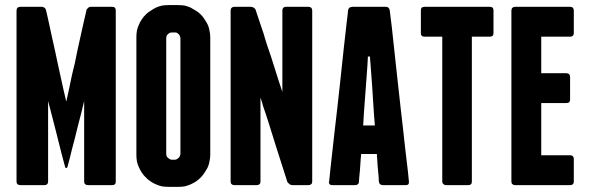

<svg xmlns="http://www.w3.org/2000/svg" viewBox="-20 -727 2313 754"><path d="M420.9 -700.2Q420.9 -700.2 378.9 -700.2Q335.9 -700.2 335.9 -700.2Q335.9 -700.2 335.9 -700.2Q335.9 -700.2 335.9 -700.2Q333 -700.2 331.1 -699.2Q328.1 -698.2 326.2 -696.3Q324.2 -693.4 321.3 -691.4Q319.3 -688.5 319.3 -685.5Q319.3 -685.5 308.6 -639.6Q298.8 -593.8 285.2 -534.2Q279.3 -507.8 274.4 -481.4Q268.6 -456.1 262.7 -432.6Q252.9 -387.7 247.1 -358.4Q240.2 -328.1 240.2 -328.1Q240.2 -328.1 229.5 -374Q219.7 -420.9 206.1 -480.5Q196.3 -528.3 185.5 -575.2Q174.8 -622.1 168.9 -651.4Q165 -668 163.1 -676.8Q161.1 -685.5 161.1 -685.5Q161.1 -685.5 161.1 -685.5Q161.1 -685.5 161.1 -685.5Q160.2 -688.5 159.2 -691.4Q157.2 -693.4 155.3 -696.3Q152.3 -698.2 149.4 -699.2Q147.5 -700.2 143.6 -700.2Q143.6 -700.2 101.6 -700.2Q58.6 -700.2 58.6 -700.2Q58.6 -700.2 58.6 -700.2Q58.6 -700.2 58.6 -700.2Q52.7 -700.2 48.8 -696.3Q44.9 -692.4 44.9 -685.5Q44.9 -685.5 44.9 -647.5Q44.9 -608.4 44.9 -546.9Q44.9 -514.6 44.9 -476.6Q44.9 -439.5 44.9 -400.4Q44.9 -352.5 44.9 -303.7Q44.9 -254.9 44.9 -210Q44.9 -127.9 44.9 -70.3Q44.9 -13.7 44.9 -13.7Q44.9 -13.7 44.9 -13.7Q44.9 -13.7 44.9 -13.7Q44.9 -6.8 48.8 -3.9Q52.7 0 58.6 0Q58.6 0 107.4 0Q155.3 0 155.3 0Q155.3 0 155.3 0Q155.3 0 155.3 0Q162.1 0 165 -3.9Q168.9 -6.8 168.9 -13.7Q168.9 -13.7 168.9 -54.7Q168.9 -95.7 168.9 -148.4Q168.9 -212.9 168.9 -271.5Q168.9 -330.1 168.9 -330.1Q168.9 -330.1 177.7 -296.9Q186.5 -263.7 197.3 -220.7Q210.9 -167 222.7 -120.1Q235.4 -72.3 235.4 -72.3Q235.4 -72.3 235.4 -72.3Q235.4 -72.3 235.4 -72.3Q235.4 -69.3 237.3 -68.4Q238.3 -67.4 240.2 -67.4Q241.2 -67.4 243.2 -68.4Q244.1 -69.3 245.1 -72.3Q245.1 -72.3 253.9 -105.5Q261.7 -138.7 273.4 -181.6Q286.1 -234.4 298.8 -282.2Q310.5 -330.1 310.5 -330.1Q310.5 -330.1 310.5 -271.5Q310.5 -212.9 310.5 -148.4Q310.5 -95.7 310.5 -54.7Q310.5 -13.7 310.5 -13.7Q310.5 -13.7 310.5 -13.7Q310.5 -13.7 310.5 -13.7Q310.5 -6.8 314.5 -3.9Q318.4 0 325.2 0Q325.2 0 373 0Q420.9 0 420.9 0Q420.9 0 420.9 0Q420.9 0 420.9 0Q427.7 0 431.6 -3.9Q434.6 -6.8 434.6 -13.7Q434.6 -13.7 434.6 -52.7Q434.6 -91.8 434.6 -153.3Q434.6 -185.5 434.6 -222.7Q434.6 -260.7 434.6 -299.8Q434.6 -347.7 434.6 -396.5Q434.6 -445.3 434.6 -490.2Q434.6 -572.3 434.6 -628.9Q434.6 -685.5 434.6 -685.5Q434.6 -685.5 434.6 -685.5Q434.6 -685.5 434.6 -685.5Q434.6 -692.4 431.6 -696.3Q427.7 -700.2 420.9 -700.2Q420.9 -700.2 420.9 -700.2Q420.9 -700.2 420.9 -700.2Z M805.7 -581.1Q805.7 -581.1 805.7 -581.1Q805.7 -581.1 805.7 -581.1Q805.7 -593.8 802.7 -606.4Q800.8 -619.1 795.9 -629.9Q790 -641.6 783.2 -651.4Q776.4 -662.1 768.6 -669.9Q759.8 -678.7 750 -684.6Q739.3 -691.4 728.5 -697.3Q716.8 -702.1 705.1 -705.1Q692.4 -707 679.7 -707Q679.7 -707 660.2 -707Q641.6 -707 641.6 -707Q641.6 -707 641.6 -707Q641.6 -707 641.6 -707Q628.9 -707 616.2 -705.1Q603.5 -702.1 592.8 -697.3Q581.1 -691.4 571.3 -684.6Q560.5 -678.7 552.7 -669.9Q543.9 -662.1 537.1 -651.4Q530.3 -641.6 525.4 -629.9Q520.5 -619.1 517.6 -606.4Q515.6 -593.8 515.6 -581.1Q515.6 -581.1 515.6 -521.5Q515.6 -461.9 515.6 -384.8Q515.6 -323.2 515.6 -262.7Q515.6 -202.1 515.6 -164.1Q515.6 -143.6 515.6 -130.9Q515.6 -119.1 515.6 -119.1Q515.6 -119.1 515.6 -119.1Q515.6 -119.1 515.6 -119.1Q515.6 -106.4 517.6 -93.8Q520.5 -81.1 525.4 -70.3Q530.3 -58.6 537.1 -48.8Q543.9 -38.1 552.7 -30.3Q560.5 -21.5 571.3 -14.6Q581.1 -7.8 592.8 -2.9Q603.5 2 616.2 4.9Q628.9 6.8 641.6 6.8Q641.6 6.8 660.2 6.8Q679.7 6.8 679.7 6.8Q679.7 6.8 679.7 6.8Q679.7 6.8 679.7 6.8Q692.4 6.8 705.1 4.9Q716.8 2 728.5 -2.9Q739.3 -7.8 750 -14.6Q759.8 -21.5 768.6 -30.3Q776.4 -38.1 783.2 -48.8Q790 -58.6 795.9 -70.3Q800.8 -81.1 802.7 -93.8Q805.7 -106.4 805.7 -119.1Q805.7 -119.1 805.7 -178.7Q805.7 -238.3 805.7 -315.4Q805.7 -348.6 805.7 -381.8Q805.7 -416 805.7 -446.3Q805.7 -502.9 805.7 -542Q805.7 -581.1 805.7 -581.1ZM688.5 -124Q688.5 -124 688.5 -124Q688.5 -124 688.5 -124Q688.5 -119.1 686.5 -115.2Q685.5 -110.4 681.6 -107.4Q677.7 -103.5 673.8 -101.6Q669.9 -99.6 664.1 -99.6Q664.1 -99.6 660.2 -99.6Q656.2 -99.6 656.2 -99.6Q656.2 -99.6 656.2 -99.6Q656.2 -99.6 656.2 -99.6Q651.4 -99.6 647.5 -101.6Q643.6 -103.5 639.6 -107.4Q635.7 -110.4 633.8 -115.2Q632.8 -119.1 632.8 -124Q632.8 -124 632.8 -182.6Q632.8 -240.2 632.8 -316.4Q632.8 -348.6 632.8 -380.9Q632.8 -414.1 632.8 -443.4Q632.8 -500 632.8 -538.1Q632.8 -576.2 632.8 -576.2Q632.8 -576.2 632.8 -576.2Q632.8 -576.2 632.8 -576.2Q632.8 -581.1 633.8 -585Q635.7 -588.9 639.6 -592.8Q643.6 -596.7 647.5 -598.6Q651.4 -599.6 656.2 -599.6Q656.2 -599.6 660.2 -599.6Q664.1 -599.6 664.1 -599.6Q664.1 -599.6 664.1 -599.6Q664.1 -599.6 664.1 -599.6Q669.9 -599.6 673.8 -598.6Q677.7 -596.7 681.6 -592.8Q685.5 -588.9 686.5 -585Q688.5 -581.1 688.5 -576.2Q688.5 -576.2 688.5 -517.6Q688.5 -460 688.5 -383.8Q688.5 -351.6 688.5 -318.4Q688.5 -286.1 688.5 -255.9Q688.5 -200.2 688.5 -162.1Q688.5 -124 688.5 -124Z M1191.4 -700.2Q1191.4 -700.2 1147.5 -700.2Q1102.5 -700.2 1102.5 -700.2Q1102.5 -700.2 1102.5 -700.2Q1102.5 -700.2 1102.5 -700.2Q1095.7 -700.2 1092.8 -696.3Q1088.9 -692.4 1088.9 -685.5Q1088.9 -685.5 1088.9 -627Q1088.9 -567.4 1088.9 -502Q1088.9 -449.2 1088.9 -407.2Q1088.9 -366.2 1088.9 -366.2Q1088.9 -366.2 1075.2 -407.2Q1061.5 -449.2 1044.9 -502.9Q1037.1 -525.4 1029.3 -548.8Q1021.5 -572.3 1015.6 -593.8Q1002 -632.8 993.2 -660.2Q984.4 -686.5 984.4 -686.5Q984.4 -686.5 984.4 -686.5Q984.4 -686.5 984.4 -686.5Q984.4 -689.5 982.4 -691.4Q980.5 -693.4 977.5 -696.3Q974.6 -698.2 971.7 -699.2Q968.8 -700.2 965.8 -700.2Q965.8 -700.2 932.6 -700.2Q899.4 -700.2 899.4 -700.2Q899.4 -700.2 899.4 -700.2Q899.4 -700.2 899.4 -700.2Q893.6 -700.2 889.6 -696.3Q885.7 -692.4 885.7 -685.5Q885.7 -685.5 885.7 -647.5Q885.7 -608.4 885.7 -546.9Q885.7 -514.6 885.7 -476.6Q885.7 -439.5 885.7 -400.4Q885.7 -352.5 885.7 -303.7Q885.7 -254.9 885.7 -210Q885.7 -127.9 885.7 -70.3Q885.7 -13.7 885.7 -13.7Q885.7 -13.7 885.7 -13.7Q885.7 -13.7 885.7 -13.7Q885.7 -6.8 889.6 -3.9Q893.6 0 899.4 0Q899.4 0 944.3 0Q989.3 0 989.3 0Q989.3 0 989.3 0Q989.3 0 989.3 0Q995.1 0 999 -3.9Q1002.9 -6.8 1002.9 -13.7Q1002.9 -13.7 1002.9 -56.6Q1002.9 -98.6 1002.9 -154.3Q1002.9 -198.2 1002.9 -241.2Q1002.9 -284.2 1002.9 -311.5Q1002.9 -327.1 1002.9 -335Q1002.9 -343.8 1002.9 -343.8Q1002.9 -343.8 1005.9 -335Q1008.8 -327.1 1012.7 -311.5Q1022.5 -284.2 1036.1 -241.2Q1049.8 -197.3 1063.5 -153.3Q1081.1 -98.6 1094.7 -55.7Q1108.4 -12.7 1108.4 -12.7Q1108.4 -12.7 1108.4 -12.7Q1108.4 -12.7 1108.4 -12.7Q1109.4 -10.7 1111.3 -8.8Q1114.3 -5.9 1117.2 -3.9Q1119.1 -2 1122.1 -1Q1125 0 1127.9 0Q1127.9 0 1160.2 0Q1191.4 0 1191.4 0Q1191.4 0 1191.4 0Q1191.4 0 1191.4 0Q1198.2 0 1202.1 -3.9Q1206.1 -6.8 1206.1 -13.7Q1206.1 -13.7 1206.1 -52.7Q1206.1 -91.8 1206.1 -153.3Q1206.1 -185.5 1206.1 -222.7Q1206.1 -260.7 1206.1 -299.8Q1206.1 -347.7 1206.1 -396.5Q1206.1 -445.3 1206.1 -490.2Q1206.1 -572.3 1206.1 -628.9Q1206.1 -685.5 1206.1 -685.5Q1206.1 -685.5 1206.1 -685.5Q1206.1 -685.5 1206.1 -685.5Q1206.1 -692.4 1202.1 -696.3Q1198.2 -700.2 1191.4 -700.2Q1191.4 -700.2 1191.4 -700.2Q1191.4 -700.2 1191.4 -700.2Z M1510.7 -685.5Q1510.7 -685.5 1510.7 -685.5Q1510.7 -685.5 1510.7 -685.5Q1509.8 -692.4 1505.9 -696.3Q1502 -700.2 1495.1 -700.2Q1495.1 -700.2 1470.7 -700.2Q1445.3 -700.2 1418.9 -700.2Q1396.5 -700.2 1379.9 -700.2Q1363.3 -700.2 1363.3 -700.2Q1363.3 -700.2 1363.3 -700.2Q1363.3 -700.2 1363.3 -700.2Q1356.4 -700.2 1351.6 -696.3Q1347.7 -692.4 1346.7 -685.5Q1346.7 -685.5 1345.7 -673.8Q1344.7 -662.1 1341.8 -641.6Q1337.9 -602.5 1330.1 -538.1Q1323.2 -473.6 1315.4 -400.4Q1309.6 -352.5 1304.7 -303.7Q1298.8 -254.9 1293.9 -210Q1284.2 -127.9 1278.3 -70.3Q1272.5 -13.7 1272.5 -13.7Q1272.5 -13.7 1272.5 -13.7Q1272.5 -13.7 1272.5 -13.7Q1271.5 -12.7 1271.5 -11.7Q1271.5 -6.8 1274.4 -3.9Q1277.3 0 1284.2 0Q1284.2 0 1329.1 0Q1375 0 1375 0Q1375 0 1375 0Q1375 0 1375 0Q1381.8 0 1385.7 -3.9Q1389.6 -6.8 1389.6 -13.7Q1389.6 -13.7 1390.6 -28.3Q1391.6 -42 1393.6 -59.6Q1395.5 -82 1396.5 -102.5Q1398.4 -122.1 1398.4 -122.1Q1398.4 -122.1 1428.7 -122.1Q1460 -122.1 1460 -122.1Q1460 -122.1 1460.9 -108.4Q1461.9 -93.8 1462.9 -76.2Q1464.8 -53.7 1466.8 -34.2Q1467.8 -13.7 1467.8 -13.7Q1467.8 -13.7 1467.8 -13.7Q1467.8 -13.7 1467.8 -13.7Q1468.8 -6.8 1472.7 -3.9Q1476.6 0 1483.4 0Q1483.4 0 1528.3 0Q1574.2 0 1574.2 0Q1574.2 0 1574.2 0Q1574.2 0 1574.2 0Q1581.1 0 1584 -3.9Q1585.9 -6.8 1585.9 -11.7Q1585.9 -12.7 1585.9 -13.7Q1585.9 -13.7 1582 -52.7Q1577.1 -91.8 1570.3 -152.3Q1566.4 -185.5 1562.5 -223.6Q1558.6 -260.7 1553.7 -299.8Q1543.9 -388.7 1534.2 -476.6Q1524.4 -564.5 1518.6 -621.1Q1514.6 -651.4 1512.7 -668.9Q1510.7 -685.5 1510.7 -685.5ZM1406.2 -234.4Q1406.2 -234.4 1409.2 -284.2Q1413.1 -334 1417 -389.6Q1419.9 -434.6 1422.9 -469.7Q1424.8 -504.9 1424.8 -504.9Q1424.8 -504.9 1428.7 -504.9Q1432.6 -504.9 1432.6 -504.9Q1432.6 -504.9 1435.5 -469.7Q1437.5 -434.6 1441.4 -389.6Q1445.3 -334 1448.2 -284.2Q1452.1 -234.4 1452.1 -234.4Q1452.1 -234.4 1428.7 -234.4Q1406.2 -234.4 1406.2 -234.4Z M1904.3 -700.2Q1904.3 -700.2 1871.1 -700.2Q1837.9 -700.2 1794.9 -700.2Q1742.2 -700.2 1694.3 -700.2Q1646.5 -700.2 1646.5 -700.2Q1646.5 -700.2 1646.5 -700.2Q1646.5 -700.2 1646.5 -700.2Q1639.6 -700.2 1635.7 -696.3Q1632.8 -692.4 1632.8 -685.5Q1632.8 -685.5 1632.8 -641.6Q1632.8 -596.7 1632.8 -596.7Q1632.8 -596.7 1632.8 -596.7Q1632.8 -596.7 1632.8 -596.7Q1632.8 -589.8 1635.7 -586.9Q1639.6 -583 1646.5 -583Q1646.5 -583 1681.6 -583Q1716.8 -583 1716.8 -583Q1716.8 -583 1716.8 -509.8Q1716.8 -436.5 1716.8 -340.8Q1716.8 -300.8 1716.8 -259.8Q1716.8 -218.8 1716.8 -180.7Q1716.8 -110.4 1716.8 -62.5Q1716.8 -13.7 1716.8 -13.7Q1716.8 -13.7 1716.8 -13.7Q1716.8 -13.7 1716.8 -13.7Q1716.8 -10.7 1717.8 -8.8Q1718.8 -5.9 1721.7 -3.9Q1723.6 -2 1725.6 -1Q1728.5 0 1730.5 0Q1730.5 0 1775.4 0Q1819.3 0 1819.3 0Q1819.3 0 1819.3 0Q1819.3 0 1819.3 0Q1826.2 0 1830.1 -3.9Q1833 -6.8 1833 -13.7Q1833 -13.7 1833 -87.9Q1833 -161.1 1833 -255.9Q1833 -296.9 1833 -337.9Q1833 -378.9 1833 -417Q1833 -486.3 1833 -535.2Q1833 -583 1833 -583Q1833 -583 1869.1 -583Q1904.3 -583 1904.3 -583Q1904.3 -583 1904.3 -583Q1904.3 -583 1904.3 -583Q1911.1 -583 1915 -586.9Q1918 -589.8 1918 -596.7Q1918 -596.7 1918 -641.6Q1918 -685.5 1918 -685.5Q1918 -685.5 1918 -685.5Q1918 -685.5 1918 -685.5Q1918 -692.4 1915 -696.3Q1911.1 -700.2 1904.3 -700.2Q1904.3 -700.2 1904.3 -700.2Q1904.3 -700.2 1904.3 -700.2Z M2219.7 -117.2Q2219.7 -117.2 2205.1 -117.2Q2190.4 -117.2 2170.9 -117.2Q2147.5 -117.2 2127 -117.2Q2105.5 -117.2 2105.5 -117.2Q2105.5 -117.2 2105.5 -155.3Q2105.5 -193.4 2105.5 -234.4Q2105.5 -269.5 2105.5 -295.9Q2105.5 -322.3 2105.5 -322.3Q2105.5 -322.3 2118.2 -322.3Q2130.9 -322.3 2147.5 -322.3Q2168 -322.3 2186.5 -322.3Q2204.1 -322.3 2204.1 -322.3Q2204.1 -322.3 2204.1 -322.3Q2204.1 -322.3 2204.1 -322.3Q2210.9 -322.3 2214.8 -325.2Q2218.8 -329.1 2218.8 -335.9Q2218.8 -335.9 2218.8 -380.9Q2218.8 -424.8 2218.8 -424.8Q2218.8 -424.8 2218.8 -424.8Q2218.8 -424.8 2218.8 -424.8Q2218.8 -431.6 2214.8 -435.5Q2210.9 -439.5 2204.1 -439.5Q2204.1 -439.5 2186.5 -439.5Q2168 -439.5 2147.5 -439.5Q2130.9 -439.5 2118.2 -439.5Q2105.5 -439.5 2105.5 -439.5Q2105.5 -439.5 2105.5 -458Q2105.5 -476.6 2105.5 -500Q2105.5 -530.3 2105.5 -556.6Q2105.5 -583 2105.5 -583Q2105.5 -583 2127 -583Q2147.5 -583 2170.9 -583Q2190.4 -583 2205.1 -583Q2219.7 -583 2219.7 -583Q2219.7 -583 2219.7 -583Q2219.7 -583 2219.7 -583Q2226.6 -583 2229.5 -586.9Q2233.4 -589.8 2233.4 -596.7Q2233.4 -596.7 2233.4 -641.6Q2233.4 -685.5 2233.4 -685.5Q2233.4 -685.5 2233.4 -685.5Q2233.4 -685.5 2233.4 -685.5Q2233.4 -692.4 2229.5 -696.3Q2226.6 -700.2 2219.7 -700.2Q2219.7 -700.2 2191.4 -700.2Q2163.1 -700.2 2127 -700.2Q2082 -700.2 2042 -700.2Q2002 -700.2 2002 -700.2Q2002 -700.2 2002 -700.2Q2002 -700.2 2002 -700.2Q1996.1 -700.2 1992.2 -696.3Q1988.3 -692.4 1988.3 -685.5Q1988.3 -685.5 1988.3 -647.5Q1988.3 -608.4 1988.3 -546.9Q1988.3 -514.6 1988.3 -476.6Q1988.3 -439.5 1988.3 -400.4Q1988.3 -352.5 1988.3 -303.7Q1988.3 -254.9 1988.3 -210Q1988.3 -127.9 1988.3 -70.3Q1988.3 -13.7 1988.3 -13.7Q1988.3 -13.7 1988.3 -13.7Q1988.3 -13.7 1988.3 -13.7Q1988.3 -6.8 1992.2 -3.9Q1996.1 0 2002 0Q2002 0 2030.3 0Q2058.6 0 2094.7 0Q2139.6 0 2179.7 0Q2219.7 0 2219.7 0Q2219.7 0 2219.7 0Q2219.7 0 2219.7 0Q2226.6 0 2229.5 -3.9Q2233.4 -6.8 2233.4 -13.7Q2233.4 -13.7 2233.4 -58.6Q2233.4 -102.5 2233.4 -102.5Q2233.4 -102.5 2233.4 -102.5Q2233.4 -102.5 2233.4 -102.5Q2233.4 -109.4 2229.5 -113.3Q2226.6 -117.2 2219.7 -117.2Q2219.7 -117.2 2219.7 -117.2Q2219.7 -117.2 2219.7 -117.2Z"/></svg>

Font: Franchise Goodkids
Style: Regular
Weight: 500
Designer: ""
Version: ""